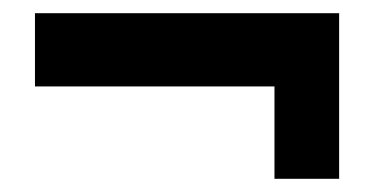

<svg xmlns="http://www.w3.org/2000/svg" viewBox="-20 -387 567 291"><path d="M494 -367V-116H396V-256H33V-367Z"/></svg>

Font: Enriqueta
Style: Bold
Weight: 700
Designer: Viviana Monsalve, Gustavo Ibarra
Foundry: 72Puntos
Version: Version 2.000